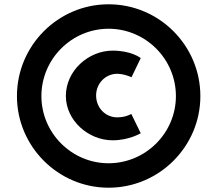

<svg xmlns="http://www.w3.org/2000/svg" viewBox="-20 -860 1013 895"><path d="M526 -516C559 -516 593 -500 593 -500L636 -589C633 -592 590 -624 505 -624C392 -624 287 -530 287 -413C287 -298 392 -206 505 -206C582 -206 636 -239 636 -239C621 -271 607 -297 592 -329C587 -326 564 -313 526 -313C472 -313 428 -357 428 -415C428 -471 472 -516 526 -516ZM173 -412C173 -585 314 -726 486 -726C659 -726 800 -585 800 -412C800 -240 659 -99 486 -99C314 -99 173 -240 173 -412ZM59 -412C59 -177 251 15 486 15C722 15 914 -177 914 -412C914 -648 722 -840 486 -840C251 -840 59 -648 59 -412Z"/></svg>

Font: Sztylet
Style: Bd
Weight: 700
Foundry: Cannot Into Space Fonts, PlusOne Fonts
Version: Version 0.12